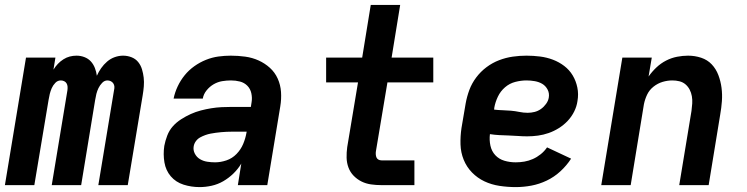

<svg xmlns="http://www.w3.org/2000/svg" viewBox="-27 -755 3047 783"><path d="M-7 0 79 -520H199L191 -471Q199 -484 209 -494.5Q219 -505 231.5 -513Q244 -521 257.5 -524.5Q271 -528 285 -528Q302 -528 317.5 -522Q333 -516 343.5 -504.5Q354 -493 360 -477.5Q366 -462 368 -446Q375 -462 385.5 -477Q396 -492 410 -504Q424 -516 441 -522Q458 -528 475 -528Q493 -528 509.5 -521.5Q526 -515 536.5 -502Q547 -489 552 -472.5Q557 -456 559 -438.5Q561 -421 559.5 -403Q558 -385 555 -367L494 0H374L438 -387Q440 -395 439.5 -402Q439 -409 435 -415Q431 -421 424.5 -424Q418 -427 411 -427Q399 -427 389.5 -417Q380 -407 374.5 -395.5Q369 -384 366 -372Q363 -360 361 -347L304 0H184L248 -387Q249 -395 248.5 -402Q248 -409 244.5 -415Q241 -421 234.5 -424Q228 -427 221 -427Q208 -427 198.5 -417Q189 -407 184 -395.5Q179 -384 176 -372Q173 -360 171 -347L113 0Z M787 8Q753 8 721.5 -2Q690 -12 669.5 -36Q649 -60 643.5 -93Q638 -126 643 -160Q647 -181 655 -202Q663 -223 677.5 -239.5Q692 -256 711.5 -268.5Q731 -281 751 -290Q771 -299 792 -304.5Q813 -310 834.5 -313.5Q856 -317 877 -318Q898 -319 918 -319H996L999 -338Q1002 -356 998 -374.5Q994 -393 981.5 -405.5Q969 -418 951.5 -422.5Q934 -427 915 -427Q897 -427 879 -424Q861 -421 844.5 -411.5Q828 -402 815.5 -386.5Q803 -371 800 -353H681Q686 -378 697.5 -402.5Q709 -427 726 -448Q743 -469 765.5 -485Q788 -501 813 -511Q838 -521 863.5 -524.5Q889 -528 914 -528Q944 -528 973 -524Q1002 -520 1027.5 -508.5Q1053 -497 1073.5 -478.5Q1094 -460 1105.5 -434.5Q1117 -409 1119 -380Q1121 -351 1116 -321L1063 0H943L957 -88Q944 -66 925 -47.5Q906 -29 883.5 -16Q861 -3 836 2.5Q811 8 787 8ZM850 -93Q873 -93 896.5 -101Q920 -109 937.5 -127Q955 -145 964.5 -167.5Q974 -190 978 -213L979 -218H918Q908 -218 897 -217.5Q886 -217 875 -216Q864 -215 853 -213.5Q842 -212 831.5 -210Q821 -208 810 -204Q799 -200 789 -194.5Q779 -189 772 -179.5Q765 -170 763 -159Q760 -143 767.5 -128.5Q775 -114 788.5 -106Q802 -98 818 -95.5Q834 -93 850 -93Z M1529 0Q1507 0 1486 -3Q1465 -6 1447 -15Q1429 -24 1415 -38.5Q1401 -53 1394 -72Q1387 -91 1386.5 -112Q1386 -133 1389 -155L1433 -419H1303V-520H1450L1485 -735H1605L1570 -520H1740V-419H1553L1506 -138Q1505 -132 1505.5 -125Q1506 -118 1508.5 -112.5Q1511 -107 1516.5 -104Q1522 -101 1529 -101H1663V0Z M2076 8Q2043 8 2010 3Q1977 -2 1948.5 -15.5Q1920 -29 1898 -51.5Q1876 -74 1864 -103.5Q1852 -133 1851 -166Q1850 -199 1855 -233L1872 -333Q1877 -361 1887 -388Q1897 -415 1915 -439Q1933 -463 1957 -481Q1981 -499 2008.5 -509.5Q2036 -520 2064 -524Q2092 -528 2120 -528Q2148 -528 2175.5 -524.5Q2203 -521 2228 -511.5Q2253 -502 2274 -486Q2295 -470 2308.5 -447.5Q2322 -425 2327.5 -398Q2333 -371 2328 -343Q2325 -321 2314.5 -300Q2304 -279 2288 -262Q2272 -245 2252 -232.5Q2232 -220 2210.5 -212.5Q2189 -205 2167 -202Q2145 -199 2123 -199Q2104 -199 2085 -200.5Q2066 -202 2047 -202.5Q2028 -203 2009 -204Q1990 -205 1971 -208Q1968 -184 1973 -161Q1978 -138 1993 -122Q2008 -106 2030 -99.5Q2052 -93 2076 -93Q2094 -93 2111.5 -96Q2129 -99 2146 -106.5Q2163 -114 2178 -126Q2193 -138 2204 -154L2302 -108Q2284 -80 2258.5 -56.5Q2233 -33 2202.5 -18.5Q2172 -4 2140 2Q2108 8 2076 8ZM2125 -295Q2139 -295 2153 -298.5Q2167 -302 2179 -310.5Q2191 -319 2200 -331.5Q2209 -344 2211 -357Q2214 -375 2206 -390Q2198 -405 2184.5 -413Q2171 -421 2154 -424Q2137 -427 2120 -427Q2098 -427 2074.5 -421Q2051 -415 2032.5 -399Q2014 -383 2003.5 -361Q1993 -339 1989 -317L1988 -308Q2005 -306 2022.5 -305.5Q2040 -305 2057 -303.5Q2074 -302 2091 -298.5Q2108 -295 2125 -295Z M2425 0 2511 -520H2631L2618 -443Q2632 -463 2650 -480Q2668 -497 2689.5 -508Q2711 -519 2734 -523.5Q2757 -528 2779 -528Q2807 -528 2832.5 -519.5Q2858 -511 2875.5 -492.5Q2893 -474 2902.5 -449Q2912 -424 2915.5 -397Q2919 -370 2917 -342.5Q2915 -315 2910 -287L2863 0H2743L2793 -303Q2795 -318 2796 -333Q2797 -348 2794.5 -362.5Q2792 -377 2785.5 -389.5Q2779 -402 2768.5 -411Q2758 -420 2744 -423.5Q2730 -427 2715 -427Q2695 -427 2675 -421Q2655 -415 2638 -401.5Q2621 -388 2612 -369Q2603 -350 2599 -330L2545 0Z"/></svg>

Font: Iosevka SS04 Extended
Style: Bold Italic
Weight: 700
Width: 7
Italic angle: -9°
Monospace: yes
Designer: Belleve Invis
Foundry: Belleve Invis
Version: Version 19.0.0; ttfautohint (v1.8.4)